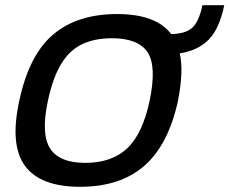

<svg xmlns="http://www.w3.org/2000/svg" viewBox="-20 -708 882 738"><path d="M288 10Q135 10 76 -70.5Q17 -151 54 -320Q91 -496 184 -575Q277 -654 430 -654Q580 -654 638 -577Q693 -578 719 -601.5Q745 -625 758 -688H842Q823 -596 781 -554.5Q739 -513 671 -503Q679 -467 677 -421.5Q675 -376 664 -320Q627 -151 534.5 -70.5Q442 10 288 10ZM308 -82Q409 -82 468.5 -137.5Q528 -193 555 -320Q583 -454 547 -507.5Q511 -561 410 -561Q344 -561 295.5 -538Q247 -515 215 -462Q183 -409 164 -320Q137 -193 172.5 -137.5Q208 -82 308 -82Z"/></svg>

Font: Kanit
Style: Italic
Weight: 400
Italic angle: -12°
Designer: Katatrad Team
Foundry: CadsonDemak
Version: Version 2.000; ttfautohint (v1.8.3)